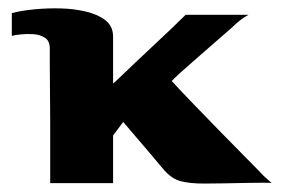

<svg xmlns="http://www.w3.org/2000/svg" viewBox="-20 -434 672 455"><path d="M99 0Q99 -27 99 -63.5Q99 -100 99 -139Q99 -178 98.5 -214.5Q98 -251 98 -279Q98 -307 98 -319Q98 -337 86.5 -344.5Q75 -352 59.5 -353Q44 -354 29.5 -352.5Q15 -351 8 -349Q8 -349 8 -357Q8 -365 8 -375.5Q8 -386 8 -394Q8 -402 8 -403Q31 -409 62.5 -412Q94 -415 126 -414Q158 -413 186 -406Q214 -399 231 -385Q248 -371 248 -347Q248 -333 248 -331Q248 -329 248 -330.5Q248 -332 248 -327Q248 -322 248 -301.5Q248 -281 248 -236Q253 -240 267 -253.5Q281 -267 301 -286Q321 -305 343 -325.5Q365 -346 385.5 -365.5Q406 -385 420 -399Q422 -399 437.5 -399Q453 -399 474 -399Q495 -399 516 -399Q537 -399 552 -399Q567 -399 569 -399Q558 -393 548.5 -385.5Q539 -378 531 -370Q475 -321 436 -287Q397 -253 387 -242Q407 -220 438.5 -187.5Q470 -155 503.5 -120.5Q537 -86 564.5 -58.5Q592 -31 603 -19Q605 -17 610 -12.5Q615 -8 619.5 -4Q624 0 624 0Q622 -1 605.5 -1Q589 -1 563.5 -0.5Q538 0 511.5 0.5Q485 1 463 1Q430 1 408.5 -4.5Q387 -10 368 -32Q354 -49 336 -70Q318 -91 301 -111Q284 -131 272 -145L248 -113Q248 -82 248 -57Q248 -32 248 0Q246 0 231 0Q216 0 195 0Q174 0 152.5 0Q131 0 116 0Q101 0 99 0Z"/></svg>

Font: Genos Thin
Style: Bold
Weight: 700
Version: Version 1.010